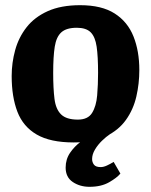

<svg xmlns="http://www.w3.org/2000/svg" viewBox="-20 -533 581 740"><path d="M264 16Q174 16 121.5 -14.5Q69 -45 47 -102.5Q25 -160 25 -240Q25 -291 38.5 -340Q52 -389 82.5 -428Q113 -467 164 -490Q215 -513 289 -513Q372 -513 422 -481Q472 -449 494.5 -392.5Q517 -336 517 -263Q517 -211 505.5 -161Q494 -111 465.5 -71Q437 -31 388 -7.5Q339 16 264 16ZM280 -72Q319 -72 335 -98Q351 -124 354.5 -165.5Q358 -207 358 -252Q358 -315 352.5 -353Q347 -391 329.5 -408.5Q312 -426 276 -426Q236 -426 216.5 -408.5Q197 -391 191 -353Q185 -315 185 -252Q185 -192 190 -152Q195 -112 215.5 -92Q236 -72 280 -72ZM325 187Q288 187 260.5 168.5Q233 150 233 113Q233 81 250 56Q267 31 291.5 13Q316 -5 340 -16H404Q389 -6 373 9.5Q357 25 346 43.5Q335 62 335 80Q335 92 342 101.5Q349 111 368 111Q379 111 392 105Q405 99 418 91L444 136Q431 152 400.5 169.5Q370 187 325 187Z"/></svg>

Font: Faustina ExtraBold
Style: Regular
Weight: 800
Designer: Alfonso Garcia
Foundry: http://www.omnibus-type.com
Version: Version 1.200